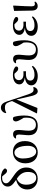

<svg xmlns="http://www.w3.org/2000/svg" viewBox="1706 -2560 869 4322"><g transform="rotate(-90 2141.0 -398.5)"><path d="M281 15C420 15 532 -85 532 -238C532 -355 481 -433 346 -525C204 -620 177 -651 177 -698C177 -754 229 -787 302 -787C312 -787 322 -786 332 -784L382 -724C407 -689 433 -675 458 -675C488 -675 510 -698 511 -726C479 -777 402 -813 306 -813C184 -813 103 -752 103 -661C103 -597 134 -551 253 -471C126 -441 37 -357 37 -217C37 -85 133 15 281 15ZM278 -455C378 -391 432 -314 432 -206C432 -83 383 -18 295 -18C210 -18 145 -98 145 -242C145 -338 179 -414 278 -455Z M873 16C1004 16 1127 -80 1127 -270C1127 -450 1026 -543 882 -543C749 -543 626 -447 626 -264C626 -74 740 16 873 16ZM887 -19C808 -19 735 -114 735 -322C735 -433 790 -509 869 -509C958 -509 1020 -395 1020 -205C1020 -98 973 -19 887 -19Z M1472 16C1617 16 1702 -77 1702 -290C1702 -378 1690 -458 1670 -525C1660 -537 1647 -543 1628 -543C1596 -543 1569 -518 1569 -480C1569 -443 1588 -399 1651 -300C1653 -278 1654 -256 1654 -236C1654 -90 1588 -25 1495 -25C1402 -25 1361 -85 1361 -186C1361 -273 1377 -347 1377 -423C1377 -496 1347 -539 1280 -539C1237 -539 1207 -522 1184 -487L1191 -471C1199 -474 1208 -474 1218 -474C1261 -474 1274 -456 1274 -397C1274 -338 1259 -267 1259 -186C1259 -47 1338 16 1472 16Z M2251 16C2294 16 2331 -18 2344 -69L2335 -87C2320 -80 2299 -77 2285 -77C2241 -77 2210 -103 2179 -198L2023 -666C1989 -771 1946 -813 1878 -813C1817 -813 1773 -771 1755 -712L1766 -692C1794 -709 1831 -723 1879 -723C1942 -723 1980 -703 2005 -628L2028 -562L1750 -7L1755 1L1872 9L2062 -465L2136 -147C2164 -15 2204 16 2251 16Z M2589 16C2693 16 2776 -31 2820 -96L2804 -116C2753 -76 2696 -57 2621 -57C2531 -57 2489 -94 2489 -151C2489 -207 2526 -250 2646 -250C2658 -250 2669 -250 2699 -248V-307C2674 -305 2657 -305 2639 -305C2537 -305 2499 -347 2499 -408C2499 -470 2543 -509 2619 -509L2642 -508L2686 -462C2717 -429 2735 -424 2761 -424C2790 -424 2809 -444 2806 -476C2777 -521 2697 -543 2616 -543C2472 -543 2403 -476 2403 -399C2403 -338 2450 -288 2560 -274C2430 -258 2381 -197 2381 -129C2381 -38 2468 16 2589 16Z M3166 16C3311 16 3396 -77 3396 -290C3396 -378 3384 -458 3364 -525C3354 -537 3341 -543 3322 -543C3290 -543 3263 -518 3263 -480C3263 -443 3282 -399 3345 -300C3347 -278 3348 -256 3348 -236C3348 -90 3282 -25 3189 -25C3096 -25 3055 -85 3055 -186C3055 -273 3071 -347 3071 -423C3071 -496 3041 -539 2974 -539C2931 -539 2901 -522 2878 -487L2885 -471C2893 -474 2902 -474 2912 -474C2955 -474 2968 -456 2968 -397C2968 -338 2953 -267 2953 -186C2953 -47 3032 16 3166 16Z M3704 16C3808 16 3891 -31 3935 -96L3919 -116C3868 -76 3811 -57 3736 -57C3646 -57 3604 -94 3604 -151C3604 -207 3641 -250 3761 -250C3773 -250 3784 -250 3814 -248V-307C3789 -305 3772 -305 3754 -305C3652 -305 3614 -347 3614 -408C3614 -470 3658 -509 3734 -509L3757 -508L3801 -462C3832 -429 3850 -424 3876 -424C3905 -424 3924 -444 3921 -476C3892 -521 3812 -543 3731 -543C3587 -543 3518 -476 3518 -399C3518 -338 3565 -288 3675 -274C3545 -258 3496 -197 3496 -129C3496 -38 3583 16 3704 16Z M4168 15C4217 15 4254 -14 4267 -42L4257 -59C4245 -53 4232 -48 4213 -48C4182 -48 4160 -63 4160 -123C4160 -197 4164 -286 4177 -531L4169 -538L4057 -516L4064 -116C4065 -25 4106 15 4168 15Z"/></g></svg>

Font: Noto Serif SC SemiBold
Style: Regular
Weight: 600
Designer: Ryoko NISHIZUKA 西塚涼子 (kana & ideographs); Frank Grießhammer (Latin, Greek & Cyrillic); Wenlong ZHANG 张文龙 (bopomofo); San
Foundry: Adobe
Version: Version 2.001;hotconv 1.1.0;makeotfexe 2.6.0